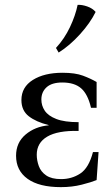

<svg xmlns="http://www.w3.org/2000/svg" viewBox="-20 -754 462 789"><path d="M180 -239V-240Q128 -253 98 -276.5Q68 -300 68 -343Q68 -396 115 -425.5Q162 -455 237 -455Q289 -455 321 -443Q353 -431 377 -417V-311H354Q341 -367 313.5 -391Q286 -415 236 -415Q193 -415 171.5 -395.5Q150 -376 150 -345Q150 -320 164 -299Q178 -278 211.5 -265Q245 -252 303 -252V-216Q217 -218 174 -192.5Q131 -167 131 -118Q131 -95 139.5 -71.5Q148 -48 170 -33Q192 -18 231 -18Q275 -18 310 -41Q345 -64 362 -129H385L377 -14Q355 -5 315.5 5Q276 15 230 15Q141 15 93.5 -19Q46 -53 46 -114Q46 -168 85 -201Q124 -234 180 -239ZM299 -734Q317 -735 338.5 -727.5Q360 -720 373 -705Q351 -660 309 -613.5Q267 -567 221 -538L210 -557Q245 -595 267.5 -642.5Q290 -690 299 -734Z"/></svg>

Font: Bona Nova
Style: Regular
Weight: 400
Designer: Mateusz Machalski
Foundry: Capitalics
Version: Version 4.001; ttfautohint (v1.8.3)